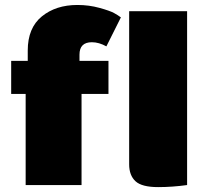

<svg xmlns="http://www.w3.org/2000/svg" viewBox="-20 -745 823 773"><path d="M500 -83.3V-700H733.3V0Q673.3 8.3 616.7 8.3Q550.8 8.3 525.4 -15.4Q500 -39.2 500 -83.3ZM25 -366.7V-500H91.7V-541.7Q91.7 -632.5 148.3 -678.8Q205 -725 291.7 -725Q338.3 -725 380.4 -713.3Q422.5 -701.7 439.2 -692.5Q455.8 -683.3 466.7 -675L408.3 -558.3Q378.3 -575 350 -575Q300 -575 300 -525V-500H416.7V-366.7H308.3V0H83.3V-366.7Z"/></svg>

Font: BoonTook
Style: Regular
Weight: 400
Designer: Sungsit Sawaiwan
Foundry: FontUni
Version: Version 3.0